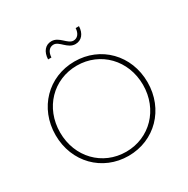

<svg xmlns="http://www.w3.org/2000/svg" viewBox="-196 -1069 1225 1248"><g transform="rotate(-30 417.0 -444.5)"><path d="M417 4C613 4 762 -147 762 -350C762 -553 613 -704 417 -704C221 -704 72 -553 72 -350C72 -147 221 4 417 4ZM417 -27C240 -27 106 -165 106 -350C106 -535 240 -673 417 -673C593 -673 728 -535 728 -350C728 -165 593 -27 417 -27ZM481 -798C527 -798 556 -834 558 -888H533C531 -849 511 -824 481 -824C437 -824 412 -893 353 -893C307 -893 278 -857 276 -801H301C303 -842 323 -867 354 -867C397 -867 422 -798 481 -798Z"/></g></svg>

Font: Chess Sans ExtraLight
Style: Regular
Weight: 275
Designer: Wolf Bōese
Foundry: Wolf Bōese
Version: Version 7.223;Glyphs 3.3 (3306)